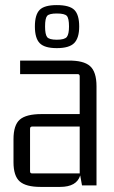

<svg xmlns="http://www.w3.org/2000/svg" viewBox="-20 -728 449 754"><path d="M291 -624Q291 -579 271.5 -559Q252 -539 203 -539Q155 -539 136 -558.5Q117 -578 117 -624Q117 -670 135.5 -689Q154 -708 203 -708Q253 -708 272 -689Q291 -670 291 -624ZM157 -624Q157 -593 165 -582.5Q173 -572 203 -572Q234 -572 242.5 -583Q251 -594 251 -624Q251 -656 242.5 -665.5Q234 -675 203 -675Q173 -675 165 -665.5Q157 -656 157 -624ZM216 6H139Q82 6 57.5 -15.5Q33 -37 33 -91V-181Q33 -237 58 -258.5Q83 -280 143 -280H293V-428Q293 -437 285 -437H59V-490H248Q308 -491 333.5 -468.5Q359 -446 359 -389V0H302L295 -39Q281 6 216 6ZM293 -47V-231H106Q98 -231 98 -222V-55Q98 -47 106 -47Z"/></svg>

Font: Gemunu Libre Light
Style: Regular
Weight: 300
Designer: Puspanada Ekanayake, Sola Matas, Pathum Egodawatta, Kosala Senevirathne
Foundry: mooniak
Version: Version 1.100